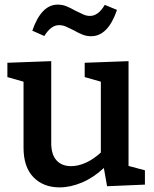

<svg xmlns="http://www.w3.org/2000/svg" viewBox="-20 -801 667 832"><path d="M537 -82 608 -63V-1L444 6L430 -73Q385 -31 335 -10Q285 11 238 11Q168 11 125 -33Q82 -77 82 -161V-447L12 -467V-529L202 -536V-181Q202 -131 225 -106Q248 -81 288 -81Q318 -81 351 -95.5Q384 -110 417 -140V-447L347 -467V-529L537 -536ZM299 -670Q277 -681 264 -686.5Q251 -692 236 -692Q218 -692 202.5 -680.5Q187 -669 172 -645L120 -668Q159 -781 230 -781Q250 -781 267.5 -774Q285 -767 308 -754Q330 -743 343 -737.5Q356 -732 370 -732Q406 -732 434 -780L487 -758Q448 -644 375 -644Q355 -644 337.5 -651Q320 -658 299 -670Z"/></svg>

Font: Bitter Pro SemiBold
Style: Regular
Weight: 600
Designer: Sol Matas, and Bitter project Authors
Foundry: Sol Matas
Version: Version 1.010